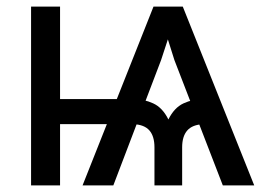

<svg xmlns="http://www.w3.org/2000/svg" viewBox="-20 -559 810 579"><path d="M651.9 0 505.9 -377.9 455.1 -539.1H531.2L746.6 0ZM73.7 0V-539.1H161.1V0ZM120.1 -184.6V-260.3H366.2V-184.6ZM445.8 0V-114.7Q445.8 -147.9 430.7 -165.5Q415.5 -183.1 382.3 -184.6V-260.3Q413.6 -260.3 441.9 -247.3Q470.2 -234.4 487.8 -198.7Q505.4 -234.4 533.4 -247.3Q561.5 -260.3 593.3 -260.3V-184.6Q560.1 -183.1 544.7 -165.5Q529.3 -147.9 529.3 -114.7V0ZM229 0 442.9 -539.1H518.6L465.8 -377.9L321.8 0Z"/></svg>

Font: Inter 18pt
Style: Regular
Weight: 400
Designer: Rasmus Andersson
Foundry: rsms
Version: Version 4.001;git-66647c0bb